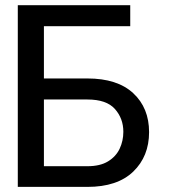

<svg xmlns="http://www.w3.org/2000/svg" viewBox="-20 -732 665 752"><path d="M490.1 -711.6V-629.3H152V0H51.1V-711.6ZM563.9 -214.5Q563.9 -119.7 501.8 -59.8Q439.6 0 322.4 0H49.7V-711.6H152V-424.7H322.4Q439.6 -424.7 501.8 -367Q563.9 -309.3 563.9 -214.5ZM152 -81H322.4Q372.2 -81 403.2 -100Q434.3 -119 448.7 -149.7Q463.1 -180.4 463.1 -215.9Q463.1 -268.1 430 -305.2Q397 -342.3 322.4 -342.3H152Z"/></svg>

Font: Interface
Style: Regular
Weight: 400
Designer: Rasmus Andersson
Foundry: rsms
Version: Version 1.8